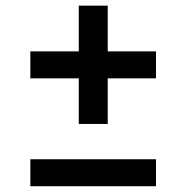

<svg xmlns="http://www.w3.org/2000/svg" viewBox="-20 -739 660 680"><path d="M87.5 -461.5H259V-300H361.5V-461.5H532.5V-557H361.5V-719H259V-557H87.5ZM87.5 -79.5H532.5V-175H87.5Z"/></svg>

Font: Monaspace Neon Medium
Style: Regular
Weight: 500
Designer: Riley Cran & the Lettermatic Team
Foundry: Lettermatic
Version: Version 1.200 (Monaspace Neon)